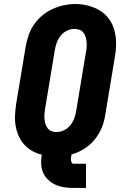

<svg xmlns="http://www.w3.org/2000/svg" viewBox="-20 -766 640 951"><path d="M344 165Q321 165 298 161.5Q275 158 255 149Q235 140 219 125Q203 110 194 90Q185 70 184 47Q183 24 187 0Q161 -6 138.5 -19Q116 -32 99.5 -50.5Q83 -69 72.5 -92.5Q62 -116 57.5 -142.5Q53 -169 54.5 -196.5Q56 -224 60 -251L107 -534Q112 -563 121.5 -591Q131 -619 148 -644Q165 -669 189 -689Q213 -709 240.5 -721.5Q268 -734 296.5 -740Q325 -746 354 -746Q387 -746 418.5 -737.5Q450 -729 476.5 -712.5Q503 -696 521 -670.5Q539 -645 547 -614.5Q555 -584 555 -550.5Q555 -517 549 -484L502 -201Q499 -179 492.5 -157Q486 -135 475.5 -115Q465 -95 450 -76Q435 -57 416.5 -42.5Q398 -28 377 -17.5Q356 -7 334 -1V0Q333 7 332 13.5Q331 20 331.5 26.5Q332 33 335 39Q338 45 344 45H406V165ZM259 -112Q279 -112 297.5 -121Q316 -130 329 -146.5Q342 -163 348.5 -182Q355 -201 358 -220L405 -504Q408 -517 409 -530.5Q410 -544 409 -557Q408 -570 404.5 -582Q401 -594 393.5 -604Q386 -614 373.5 -618.5Q361 -623 348 -623Q329 -623 310.5 -613.5Q292 -604 279.5 -588Q267 -572 260.5 -553Q254 -534 251 -515L204 -231Q202 -218 200.5 -205Q199 -192 200 -179Q201 -166 204.5 -154Q208 -142 215 -132Q222 -122 234 -117Q246 -112 259 -112Z"/></svg>

Font: Iosevka Etoile Heavy Oblique
Style: Regular
Weight: 900
Italic angle: -9°
Designer: Belleve Invis
Foundry: Belleve Invis
Version: Version 15.5.2; ttfautohint (v1.8.4)